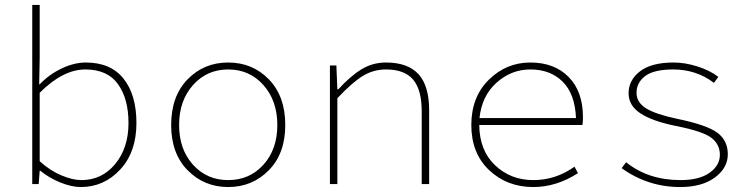

<svg xmlns="http://www.w3.org/2000/svg" viewBox="-20 -742 3040 774"><path d="M306 12Q269 12 224 -6Q179 -24 142 -54H140L136 0H110V-722H140V-508L138 -402H140Q178 -442 228.5 -466Q279 -490 326 -490Q426 -490 478 -425Q530 -360 530 -246Q530 -129 464.5 -58.5Q399 12 306 12ZM308 -16Q391 -16 444.5 -81Q498 -146 498 -246Q498 -344 455.5 -403Q413 -462 324 -462Q234 -462 140 -368V-92Q182 -54 227.5 -35Q273 -16 308 -16Z M670 -238Q670 -354 736 -422Q802 -490 900 -490Q998 -490 1064 -422Q1130 -354 1130 -238Q1130 -123 1063.5 -55.5Q997 12 900 12Q803 12 736.5 -55.5Q670 -123 670 -238ZM758 -78Q814 -16 900 -16Q986 -16 1042 -78Q1098 -140 1098 -238Q1098 -336 1042 -399Q986 -462 900 -462Q814 -462 758 -399Q702 -336 702 -238Q702 -140 758 -78Z M1310 0V-478H1336L1340 -382H1344Q1392 -435 1437 -462.5Q1482 -490 1536 -490Q1624 -490 1667 -443Q1710 -396 1710 -298V0H1680V-294Q1680 -380 1645.5 -421Q1611 -462 1536 -462Q1485 -462 1442 -435.5Q1399 -409 1340 -346V0Z M2130 12Q2024 12 1952 -56Q1880 -124 1880 -238Q1880 -351 1950.5 -420.5Q2021 -490 2118 -490Q2215 -490 2272.5 -431.5Q2330 -373 2330 -270Q2330 -250 2328 -238H1912Q1913 -135 1976 -75.5Q2039 -16 2130 -16Q2220 -16 2296 -70L2310 -44Q2223 12 2130 12ZM2118 -462Q2041 -462 1981.5 -408.5Q1922 -355 1913 -266H2302Q2298 -363 2248.5 -412.5Q2199 -462 2118 -462Z M2722 12Q2592 12 2486 -64L2504 -88Q2593 -16 2724 -16Q2799 -16 2840.5 -45.5Q2882 -75 2882 -118Q2882 -159 2849 -185.5Q2816 -212 2706 -234Q2611 -253 2562.5 -284.5Q2514 -316 2514 -366Q2514 -419 2560 -454.5Q2606 -490 2696 -490Q2742 -490 2792 -474Q2842 -458 2876 -432L2858 -408Q2787 -462 2694 -462Q2616 -462 2581 -435.5Q2546 -409 2546 -368Q2546 -329 2585 -305Q2624 -281 2710 -263Q2831 -238 2872.5 -206.5Q2914 -175 2914 -120Q2914 -65 2862 -26.5Q2810 12 2722 12Z"/></svg>

Font: TypoPRO Source Code Pro
Style: Regular
Weight: 200
Monospace: yes
Designer: Paul D. Hunt, Teo Tuominen
Foundry: Adobe Systems Incorporated
Version: Version 2.010;PS 1.0;hotconv 1.0.84;makeotf.lib2.5.63406